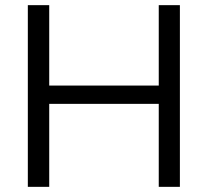

<svg xmlns="http://www.w3.org/2000/svg" viewBox="-20 -725 806 745"><path d="M88 0H171V-322H596V0H678V-705H596V-393H171V-705H88Z"/></svg>

Font: Poppy and Pepper
Style: Regular
Weight: 400
Designer: Thy Ha
Foundry: Thy Ha
Version: Version 0.001;Glyphs 3.2 (3227)